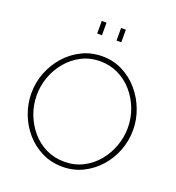

<svg xmlns="http://www.w3.org/2000/svg" viewBox="-161 -1044 1076 1176"><g transform="rotate(20 377.5 -456.0)"><path d="M378 5Q304 5 243 -25.5Q182 -56 138 -107Q94 -158 70 -222.5Q46 -287 46 -355Q46 -426 71.5 -490.5Q97 -555 142 -605.5Q187 -656 247.5 -685.5Q308 -715 378 -715Q452 -715 512.5 -684Q573 -653 617 -601Q661 -549 685 -485Q709 -421 709 -355Q709 -283 684 -218.5Q659 -154 613.5 -103.5Q568 -53 508 -24Q448 5 378 5ZM81 -355Q81 -291 103 -232.5Q125 -174 164.5 -127.5Q204 -81 258.5 -54.5Q313 -28 378 -28Q445 -28 499.5 -56Q554 -84 593 -131Q632 -178 653 -236.5Q674 -295 674 -355Q674 -419 652 -477.5Q630 -536 590 -582.5Q550 -629 495.5 -655.5Q441 -682 378 -682Q311 -682 256.5 -654Q202 -626 162.5 -579Q123 -532 102 -474Q81 -416 81 -355ZM300 -835V-917H331V-835ZM426 -835V-917H457V-835Z"/></g></svg>

Font: Raleway ExtraLight
Style: Regular
Weight: 200
Designer: Matt McInerney, Pablo Impallari, Rodrigo Fuenzalida
Foundry: Matt McInerney, Pablo Impallari, Rodrigo Fuenzalida
Version: Version 4.026